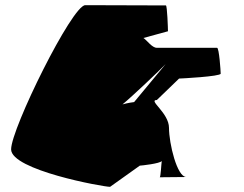

<svg xmlns="http://www.w3.org/2000/svg" viewBox="-20 -723 944 743"><path d="M23 -145C23 -65 378 0 406 0L521 -82C526 -82 600 -90 606 -100C604 -88 602 -37 598 -37L701 -38C665 -38 634 -168 634 -228C634 -287 551 -336 587 -336L673 -419C678 -419 834 -427 834 -438C834 -448 828 -538 820 -538H587C568 -538 549 -567 535 -576L630 -602C630 -612 627 -702 622 -702C622 -702 363 -703 310 -703C259 -703 23 -225 23 -145ZM454 -319C492 -350 597 -450 621 -475L499 -328C496 -328 471 -324 454 -319Z"/></svg>

Font: Ampere
Style: SuCnd
Weight: 400
Version: Version 1